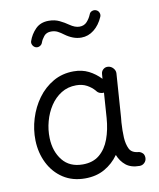

<svg xmlns="http://www.w3.org/2000/svg" viewBox="-92 -890 823 991"><g transform="rotate(-10 319.5 -394.5)"><path d="M561.5 14.6Q516.6 14.6 490 -6.8Q463.4 -28.3 450.2 -62.5Q420.4 -20.5 376.5 4.4Q332.5 29.3 273.9 29.3Q208 29.3 159.4 -2.4Q110.8 -34.2 83.7 -88.1Q56.6 -142.1 54.7 -207.5Q53.2 -265.6 70.6 -322Q87.9 -378.4 121.3 -424.3Q154.8 -470.2 202.6 -497.8Q250.5 -525.4 310.5 -525.4Q354 -525.4 388.4 -508.1Q422.9 -490.7 450.7 -461.4L452.6 -486.3Q453.6 -501.5 465.1 -510.7Q476.6 -520 491.7 -517.6Q506.3 -515.6 516.8 -503.4Q527.3 -491.2 526.4 -476.6L510.3 -248.5Q509.3 -235.4 507.8 -222.2Q506.3 -202.6 506.1 -181.4Q505.9 -160.2 506.8 -143.1Q508.8 -108.9 520.8 -84Q532.7 -59.1 571.3 -56.6Q581.1 -54.2 589.4 -46.1Q597.7 -38.1 598.1 -22Q598.1 -6.8 587.4 3.9Q576.7 14.6 561.5 14.6ZM274.4 -43.9Q328.1 -43.9 362.3 -72.5Q396.5 -101.1 414.3 -149.7Q432.1 -198.2 436.5 -258.3L445.8 -390.1Q435.1 -388.2 424.1 -392.6Q413.1 -397 406.7 -406.7Q390.1 -426.3 366.2 -439.2Q342.3 -452.1 310.5 -452.1Q266.6 -452.1 232.2 -430.7Q197.8 -409.2 174.3 -373.5Q150.9 -337.9 139.2 -294.4Q127.4 -251 128.9 -206.5Q131.3 -136.7 168.5 -90.3Q205.6 -43.9 274.4 -43.9ZM140.1 -681.6Q129.4 -685.5 123.8 -696Q118.2 -706.5 121.6 -716.8Q133.3 -751.5 159.4 -778.1Q185.5 -804.7 228.5 -804.7Q260.3 -804.7 284.9 -792.7Q309.6 -780.8 329.6 -766.6Q357.4 -747.1 380.9 -747.1Q405.3 -747.1 420.2 -763.4Q435.1 -779.8 443.4 -800.3Q447.3 -811.5 458.5 -815.7Q469.7 -819.8 480 -815.4Q490.7 -811 495.1 -800Q499.5 -789.1 495.1 -778.8Q477.1 -737.3 447 -713.6Q417 -689.9 380.9 -689.9Q358.4 -689.9 337.2 -698Q315.9 -706.1 295.4 -721.2Q280.8 -732.4 265.9 -740.2Q251 -748 231.4 -748Q207 -748 193.8 -731.9Q180.7 -715.8 175.3 -700.2Q171.9 -689.5 161.4 -683.8Q150.9 -678.2 140.1 -681.6Z"/></g></svg>

Font: Mikhak Regular
Style: Regular
Weight: 400
Designer: Amin Abedi
Version: Version 3.3